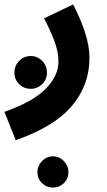

<svg xmlns="http://www.w3.org/2000/svg" viewBox="-55 -403 484 867"><path d="M16 230 -35 102Q93 57 151 -1.5Q209 -60 209 -126Q209 -168 191 -216.5Q173 -265 144 -320L275 -383Q310 -316 329.5 -255Q349 -194 349 -141Q349 -18 269 76Q189 170 16 230ZM84 -2Q53 -2 31.5 -23Q10 -44 10 -75Q10 -106 31.5 -128Q53 -150 84 -150Q114 -150 135.5 -128Q157 -106 157 -75Q157 -44 135.5 -23Q114 -2 84 -2ZM184 444Q155 444 134.5 424Q114 404 114 375Q114 346 134.5 324.5Q155 303 184 303Q213 303 233.5 324.5Q254 346 254 375Q254 404 233.5 424Q213 444 184 444Z"/></svg>

Font: Noto IKEA Arabic
Style: Bold
Weight: 700
Designer: Monotype Design Team
Foundry: Monotype Imaging Inc.
Version: Version 1.200